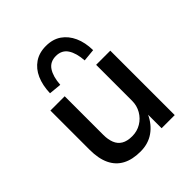

<svg xmlns="http://www.w3.org/2000/svg" viewBox="-209 -899 1045 1045"><g transform="rotate(-45 313.5 -376.5)"><path d="M271 9Q209 9 167 -13.5Q125 -36 103.5 -81Q82 -126 82 -194V-496H192V-198Q192 -163 202.5 -136.5Q213 -110 236.5 -96Q260 -82 298 -82Q336 -82 367 -100.5Q398 -119 416 -150.5Q434 -182 434 -219V-496H543V0H442V-106H443Q418 -52 374.5 -21.5Q331 9 271 9ZM219 -557 147 -564Q149 -624 168.5 -668Q188 -712 224.5 -737Q261 -762 313 -762Q366 -762 402 -737Q438 -712 458 -668Q478 -624 479 -564L407 -557Q403 -617 380.5 -651Q358 -685 313 -685Q268 -685 245.5 -651Q223 -617 219 -557Z"/></g></svg>

Font: Nunito Sans 8pt SemiBold
Style: Regular
Weight: 600
Version: Version 3.101;gftools[0.9.27]